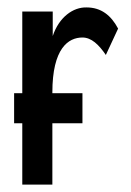

<svg xmlns="http://www.w3.org/2000/svg" viewBox="-20 -496 353 517"><path d="M40 1H121V-164H202V-245H121V-247C121 -366 164 -395 202 -395C226 -395 246 -376 265 -348L298 -419C279 -455 252 -476 213 -476C177 -477 139 -450 122 -399V-465H40V-245H18V-164H40Z"/></svg>

Font: Inconsolata ExtraCondensed
Style: Bold
Weight: 700
Width: 2
Monospace: yes
Designer: Raph Levien, Cyreal, Brenton Simpson
Foundry: Raph Levien, Cyreal, Google
Version: Version 3.100